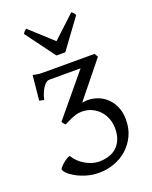

<svg xmlns="http://www.w3.org/2000/svg" viewBox="-162 -964 846 1067"><g transform="rotate(-20 260.5 -430.5)"><path d="M476.6 -211.9Q476.6 -160.2 456.8 -118.4Q437 -76.7 404.1 -47.1Q371.1 -17.6 327.9 -1.5Q284.7 14.6 238.3 14.6Q196.3 14.6 160.9 3.7Q125.5 -7.3 99.9 -22Q74.2 -36.6 60.1 -51.5Q45.9 -66.4 45.9 -74.7Q45.9 -77.6 52.7 -85.9Q59.6 -94.2 69.8 -103.3Q80.1 -112.3 91.8 -120.1Q103.5 -127.9 113.8 -129.4Q124 -111.3 140.1 -95.7Q156.2 -80.1 175.5 -68.6Q194.8 -57.1 215.8 -50.5Q236.8 -43.9 257.3 -43.9Q288.1 -43.9 314.9 -52.2Q341.8 -60.5 361.3 -78.1Q380.9 -95.7 392.1 -122.8Q403.3 -149.9 403.3 -187Q403.3 -216.3 393.6 -243.7Q383.8 -271 365.2 -291.7Q346.7 -312.5 320.3 -325.2Q293.9 -337.9 260.7 -337.9Q238.8 -337.9 219.2 -331.3Q199.7 -324.7 176.3 -313.5L152.3 -301.3L151.4 -302.2Q147.9 -305.2 143.1 -311.5Q138.2 -317.9 135.7 -321.8L135.3 -322.8V-323.2L135.7 -323.7L336.9 -566.4H150.4Q142.6 -566.4 133.5 -559.8Q124.5 -553.2 115.7 -540.8Q106.9 -528.3 99.4 -510.5Q91.8 -492.7 86.9 -470.2L59.1 -476.1L73.7 -623Q84 -620.1 93 -618.4Q102.1 -616.7 111.6 -616Q121.1 -615.2 132.3 -615.2H437.5L449.7 -594.2L279.8 -383.8Q288.1 -385.3 295.9 -386.2Q303.7 -387.2 311.5 -387.2Q343.3 -387.2 373 -376Q402.8 -364.7 425.8 -342.5Q448.7 -320.3 462.6 -287.6Q476.6 -254.9 476.6 -211.9ZM287.6 -679.2H235.4L106.4 -853.5Q109.9 -858.4 112.3 -861.8Q114.7 -865.2 116.9 -867.7Q119.1 -870.1 121.8 -872.1Q124.5 -874 128.4 -876.5L262.7 -753.9L394.5 -876.5Q402.8 -872.1 406.2 -867.7Q409.7 -863.3 415.5 -853.5Z"/></g></svg>

Font: Gentium Kaktovik
Style: Regular
Weight: 400
Designer: J. Victor Gaultney and Annie Olsen
Foundry: SIL International
Version: Version 1.102; 2013; Maintenance release